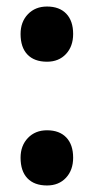

<svg xmlns="http://www.w3.org/2000/svg" viewBox="-20 -558 287 588"><path d="M124 10Q85 10 64 -12Q43 -34 43 -75Q43 -112 65.5 -135.5Q88 -159 124 -159Q162 -159 183 -137Q204 -115 204 -75Q204 -37 182 -13.5Q160 10 124 10ZM124 -369Q85 -369 64 -391Q43 -413 43 -454Q43 -491 65.5 -514.5Q88 -538 124 -538Q162 -538 183 -516Q204 -494 204 -454Q204 -416 182 -392.5Q160 -369 124 -369Z"/></svg>

Font: Lexend Deca SemiBold
Style: Regular
Weight: 600
Designer: Bonnie Shaver-Troup, Thomas Jockin
Foundry: Lexend
Version: Version 1.008; ttfautohint (v1.8.4.7-5d5b)